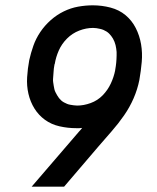

<svg xmlns="http://www.w3.org/2000/svg" viewBox="-20 -702 590 722"><path d="M221 0H99L277 -207Q280 -210 283 -213.5Q286 -217 289 -221Q284 -220 278.5 -220Q273 -220 267 -220Q235 -220 204 -227Q173 -234 149 -251.5Q125 -269 109.5 -294Q94 -319 87 -349Q80 -379 82 -411.5Q84 -444 90 -476Q96 -503 105.5 -530Q115 -557 131.5 -581.5Q148 -606 170.5 -626Q193 -646 219.5 -659Q246 -672 274 -677Q302 -682 329 -682Q363 -682 395.5 -673.5Q428 -665 452 -645Q476 -625 490.5 -596.5Q505 -568 510.5 -535.5Q516 -503 513 -469Q510 -435 504 -401Q497 -366 482.5 -332.5Q468 -299 446.5 -268Q425 -237 400 -208.5Q375 -180 350 -151ZM270 -305Q295 -305 321 -314.5Q347 -324 366 -343.5Q385 -363 396.5 -387.5Q408 -412 413 -437V-438Q415 -448 415.5 -453.5Q416 -459 417 -466Q418 -473 418 -479.5Q418 -486 418.5 -493Q419 -500 418.5 -506.5Q418 -513 417 -519.5Q416 -526 414.5 -532.5Q413 -539 410.5 -545Q408 -551 405 -556.5Q402 -562 398 -567Q394 -572 390 -576Q386 -580 380.5 -583.5Q375 -587 369 -589.5Q363 -592 356 -593.5Q349 -595 343 -596Q337 -597 330 -597Q304 -597 278 -587Q252 -577 232 -557Q212 -537 201 -512Q190 -487 186 -462L185 -460Q183 -450 182.5 -444.5Q182 -439 181.5 -432.5Q181 -426 180.5 -419Q180 -412 179.5 -405.5Q179 -399 180 -392.5Q181 -386 182 -379.5Q183 -373 184.5 -366.5Q186 -360 189 -354.5Q192 -349 195 -343.5Q198 -338 202 -333Q206 -328 210.5 -324Q215 -320 220.5 -317Q226 -314 232 -311.5Q238 -309 244.5 -308Q251 -307 257.5 -306Q264 -305 270 -305Z"/></svg>

Font: Lode Dark
Style: Bold Italic
Weight: 700
Italic angle: -11°
Monospace: yes
Designer: Belleve Invis
Foundry: Belleve Invis
Version: Version 29.2.0; ttfautohint (v1.8.3)